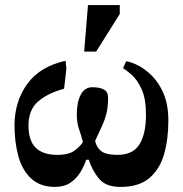

<svg xmlns="http://www.w3.org/2000/svg" viewBox="-20 -724 719 755"><path d="M197 11Q138 11 102.5 -22Q67 -55 52 -110.5Q37 -166 37 -233Q38 -327 88 -395Q138 -463 238 -485L241 -454L232 -375Q168 -358 130 -325Q92 -292 92 -230Q92 -171 120.5 -143Q149 -115 205 -115Q252 -115 275.5 -133.5Q299 -152 306 -166Q299 -193 290.5 -217Q282 -241 282 -275Q282 -322 297.5 -351.5Q313 -381 343 -381Q372 -381 388.5 -372Q405 -363 405 -340Q405 -302 398 -275.5Q391 -249 379.5 -225Q368 -201 354 -170Q360 -143 379 -129Q398 -115 442 -115Q503 -115 528.5 -156.5Q554 -198 554 -272Q554 -336 537 -373Q520 -410 498.5 -429Q477 -448 464 -456L476 -483Q494 -481 521.5 -467.5Q549 -454 577 -426.5Q605 -399 623.5 -355.5Q642 -312 642 -249Q642 -176 625 -117Q608 -58 567 -23.5Q526 11 454 11Q396 11 369.5 -21Q343 -53 329 -96H319Q311 -71 295.5 -46Q280 -21 256 -5Q232 11 197 11ZM358 -521H311L326 -704H451V-669Z"/></svg>

Font: STIX Two Text
Style: Bold
Weight: 700
Designer: Ross Mills, John Hudson & Paul Hanslow, Tiro Typeworks Ltd; with prior portions MicroPress Inc., and Coen Hoffman.
Foundry: Tiro Typeworks Ltd
Version: Version 2.13 b171